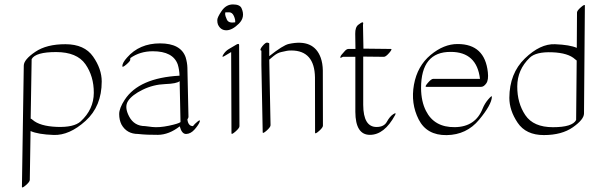

<svg xmlns="http://www.w3.org/2000/svg" viewBox="-20 -574 2637 859"><path d="M117.2 -43Q119.6 -43.5 125.5 -38.1Q158.2 -9.3 234.4 -6.3Q310.5 -3.4 340.8 -30.8Q399.4 -84.5 399.7 -158.7Q399.9 -232.9 362.1 -286.9Q324.2 -340.8 231.7 -341.1Q139.2 -341.3 121.6 -309.6ZM116.7 12.2 113.3 231Q113.3 239.3 95.7 254.6Q78.1 270 78.1 261.7L86.4 -280.8Q86.9 -307.6 137.7 -342Q188.5 -376.5 273.2 -376.2Q357.9 -376 396.5 -320.8Q435.1 -265.6 435.1 -209.5Q435.1 -98.6 362.8 -33.2Q290.5 32.2 220.2 29.8Q149.9 27.3 116.7 12.2Z M812.5 25.4Q793 25.4 784.2 -8.8Q735.8 28.8 686.8 29.3Q637.7 29.8 598.1 25.4Q546.9 25.4 523.4 -17.1Q513.2 -37.6 513.2 -63.7Q513.2 -89.8 538.1 -127.9Q602.1 -225.6 783.2 -235.4Q782.7 -260.7 775.4 -285.2Q754.4 -344.7 663.6 -344.7Q606.4 -344.7 563.5 -314.5Q562.5 -312 562.7 -306.4Q563 -300.8 545.2 -285.4Q527.3 -270 527.3 -278.3Q527.3 -293 548.3 -316.4Q603.5 -379.9 696 -379.9Q788.6 -379.9 810.5 -317.9Q817.9 -293 818.4 -271.5L823.2 -50.8Q823.2 -46.4 818.4 -40Q821.8 -9.8 843.3 -9.8Q850.6 -19.5 864 -30.3Q877.4 -41 873.5 -29.3Q868.7 -15.6 851.1 4.6Q833.5 24.9 812.5 25.4ZM783.7 -210.9Q771 -199.7 718.5 -197.8Q666 -195.8 618.4 -172.6Q570.8 -149.4 553 -122.3Q535.2 -95.2 557.9 -52.5Q580.6 -9.8 629.4 -9.8Q629.4 -9.8 660.6 -5.9Q692.4 -2.4 735.4 -11.5Q778.3 -20.5 787.6 -27.8Z M1060.5 -537.6Q1078.6 -497.6 1048.6 -468Q1018.6 -438.5 992.7 -438.5Q966.8 -438.5 955.1 -464.4Q952.1 -471.7 952.1 -484.1Q952.1 -496.6 971.9 -525.4Q991.7 -554.2 1022.2 -554.2Q1052.7 -554.2 1060.5 -537.6ZM1032.2 -474.1Q1033.7 -485.8 1026.4 -502.4Q1019 -519 1004.9 -519Q990.7 -519 987.8 -518.6Q987.3 -515.1 987.3 -509.5Q987.3 -503.9 994.9 -486.6Q1002.4 -469.2 1032.2 -474.1ZM1002.9 -354 1037.6 -374.5Q1049.3 -381.3 1049.8 -373L1051.3 -9.3Q1051.3 -1 1033.4 14.6Q1015.6 30.3 1015.6 22L1014.2 -340.8H1013.7L984.9 -323.7Q969.7 -314.5 978.8 -329.6Q987.8 -344.7 1002.9 -354Z M1149.4 -284.2V-347.2Q1139.2 -349.6 1153.8 -367.4Q1168.5 -385.3 1176.5 -383.3Q1184.6 -381.3 1184.6 -379.9V-322.8Q1246.1 -371.6 1272 -377.4Q1383.8 -401.9 1415 -315.4Q1423.8 -290.5 1424.3 -258.8L1424.8 -11.7Q1424.8 -3.4 1407.2 12.2Q1389.6 27.8 1389.6 19.5L1389.2 -227.5Q1387.2 -348.1 1283.2 -348.1Q1268.6 -348.1 1262.5 -346.4Q1256.3 -344.7 1239 -341.3Q1221.7 -337.9 1203.6 -323Q1185.5 -308.1 1184.6 -307.1L1190.4 -13.7Q1190.4 -5.4 1172.9 10.3Q1155.3 25.9 1155.3 17.6Z M1570.3 -355Q1569.8 -393.1 1569.3 -422.9Q1568.8 -452.6 1583.3 -463.4Q1597.7 -474.1 1600.3 -474.1Q1603 -474.1 1603.8 -473.6Q1604.5 -473.1 1604.7 -471.9Q1605 -470.7 1605 -469.5Q1605 -468.3 1604.5 -466.1Q1604 -463.9 1604 -462.4L1606 -356.4L1728.5 -355Q1736.8 -355 1721.2 -337.2Q1705.6 -319.3 1697.3 -319.8Q1651.4 -320.3 1605 -320.8V-105Q1605.5 -5.9 1664.6 -5.9Q1698.2 -5.9 1710.9 -29.3Q1723.6 -52.7 1739.3 -63Q1754.9 -73.2 1747.6 -59.1Q1699.7 29.3 1635 29.3Q1570.3 29.3 1569.8 -73.7V-319.8H1514.2Q1501.5 -312.5 1502.4 -316.9L1502.9 -318.4Q1502.9 -323.2 1508.5 -329.6Q1514.2 -335.9 1522.5 -345.5Q1530.8 -355 1539.1 -355Z M1885.7 -78.1Q1922.9 -3.9 2015.1 -5.1Q2107.4 -6.3 2139.6 -88.9Q2148.4 -110.8 2164.8 -129.9Q2181.2 -148.9 2180.7 -141.1Q2179.7 -106 2123.5 -38.3Q2067.4 29.3 1978.3 30.5Q1889.2 31.7 1853 -39.8Q1816.9 -111.3 1832 -195.1Q1847.2 -278.8 1906.5 -328.1Q1965.8 -377.4 2027.8 -377Q2148.9 -377 2162.6 -251Q2166.5 -216.3 2155.5 -200.9Q2144.5 -185.5 2132.8 -185.5H1887.2Q1878.9 -185.5 1894.3 -203.4Q1909.7 -221.2 1918 -221.2H2127.4Q2113.3 -341.8 1996.6 -341.8Q1863.8 -342.8 1863.8 -179.7Q1864.3 -120.1 1885.7 -78.1Z M2560.5 -359.9 2561.5 -518.1Q2561.5 -526.4 2579.1 -541.7Q2596.7 -557.1 2596.7 -548.8L2592.8 -66.4Q2592.8 -39.6 2543 -4.6Q2493.2 30.3 2413.1 30.3Q2333 30.3 2295.9 -24.9Q2258.8 -80.1 2258.8 -136.2Q2259.3 -245.6 2328.1 -312.3Q2397 -378.9 2463.1 -376.2Q2529.3 -373.5 2560.5 -359.9ZM2560.1 -303.2Q2558.1 -304.2 2553.2 -308.6Q2522.5 -337.4 2450.2 -340.1Q2377.9 -342.8 2350.1 -315.9Q2294.4 -262.2 2294.2 -187.5Q2293.9 -112.8 2330.3 -58.8Q2366.7 -4.9 2453.9 -4.9Q2541 -4.9 2557.6 -37.1Z"/></svg>

Font: ML-NILA06
Style: Regular
Weight: 400
Designer: CLT@C-DIT
Version: Version ML-NILA06 1.0